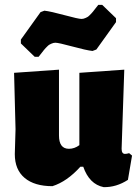

<svg xmlns="http://www.w3.org/2000/svg" viewBox="-20 -761 576 791"><path d="M401 -741 458 -686V-670L377 -557L361 -551Q335 -554 278 -569.5Q221 -585 208 -585Q204 -585 200 -584Q196 -583 191.5 -581Q187 -579 183.5 -577Q180 -575 175.5 -570.5Q171 -566 168.5 -563.5Q166 -561 161 -555Q156 -549 154 -546Q152 -543 146.5 -536.5Q141 -530 139 -527H123L66 -582V-598L147 -711L163 -717Q189 -714 246 -698.5Q303 -683 316 -683Q320 -683 324 -684Q328 -685 332.5 -687Q337 -689 340.5 -691Q344 -693 348.5 -697.5Q353 -702 355.5 -704.5Q358 -707 363 -713Q368 -719 370 -722Q372 -725 377.5 -731.5Q383 -738 385 -741ZM196 6Q122 6 81.5 -28Q41 -62 41 -126L44 -229L38 -461L223 -474V-203Q223 -148 264 -148Q287 -148 307 -163V-461L492 -474L481 -148Q481 -127 495 -127Q502 -127 512 -130L524 -120L507 -20Q459 11 407 10Q348 -2 323 -74H311Q256 -13 196 6Z"/></svg>

Font: Alegreya Sans SC Black
Style: Regular
Weight: 900
Designer: Juan Pablo del Peral
Foundry: Huerta Tipografica
Version: Version 2.007